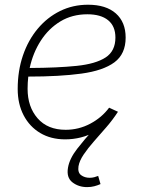

<svg xmlns="http://www.w3.org/2000/svg" viewBox="-20 -575 599 805"><path d="M253.4 9.3Q193.4 9.3 148.7 -17.3Q104 -43.9 79.1 -91.6Q54.2 -139.2 54.2 -202.1Q54.2 -278.3 76.2 -342.5Q98.1 -406.7 138.2 -454.6Q178.2 -502.4 231.9 -528.8Q285.6 -555.2 349.1 -555.2Q424.3 -555.2 465.6 -518.8Q506.8 -482.4 506.8 -417.5Q506.8 -348.6 459.7 -313.7Q412.6 -278.8 321.5 -266.4Q230.5 -253.9 98.6 -253.9Q95.7 -228.5 95.7 -202.6Q95.7 -127 137.7 -78.9Q179.7 -30.8 255.4 -30.8Q310.1 -30.8 358.4 -56.4Q406.7 -82 437.5 -123.5L474.6 -106.4Q439.5 -54.7 380.1 -22.7Q320.8 9.3 253.4 9.3ZM104.5 -290Q221.2 -290.5 301.3 -298.8Q381.3 -307.1 422.6 -334Q463.9 -360.8 463.9 -417.5Q463.9 -465.3 433.3 -490.2Q402.8 -515.1 346.2 -515.1Q282.7 -515.1 233.4 -485.4Q184.1 -455.6 151.1 -404.5Q118.2 -353.5 104.5 -290ZM345.2 209.5Q309.6 209.5 283.7 189.5Q257.8 169.4 265.1 127.9Q271.5 90.3 303.2 49.3Q335 8.3 372.6 -32.7L474.6 -106.4Q453.1 -73.2 426.3 -42.2Q399.4 -11.2 374 17.6Q348.6 46.4 330.8 72.8Q313 99.1 309.1 122.1Q305.2 148.4 320.1 159.4Q335 170.4 356 170.4Q366.2 170.4 375.2 168Q384.3 165.5 391.6 162.6L401.4 196.8Q389.6 202.1 375.7 205.8Q361.8 209.5 345.2 209.5Z"/></svg>

Font: Inter Extra Light
Style: Italic
Weight: 200
Italic angle: -9.39999°
Designer: Rasmus Andersson
Foundry: rsms
Version: Version 4.000;git-3c8e0fc